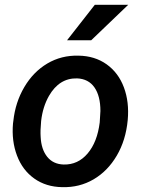

<svg xmlns="http://www.w3.org/2000/svg" viewBox="-20 -770 597 800"><path d="M35.6 -266.1Q43.9 -343.8 81.3 -407.2Q118.7 -470.7 177.2 -505.4Q235.8 -540 307.1 -538.1Q375 -537.1 424.3 -502Q473.6 -466.8 496.3 -405.8Q519 -344.7 512.2 -270Q504.4 -186 466.6 -121.6Q428.7 -57.1 369.9 -22.7Q311 11.7 239.3 9.8Q171.9 8.8 122.8 -26.1Q73.7 -61 50.8 -121.8Q27.8 -182.6 34.2 -255.9ZM149.4 -199.2Q151.9 -147.9 176.5 -116.9Q201.2 -85.9 245.1 -84.5Q304.7 -83 345 -130.4Q385.3 -177.7 395.5 -259.8L398.4 -307.6Q398.4 -370.1 373.5 -405.8Q348.6 -441.4 301.3 -443.4Q227.1 -445.3 184.1 -370.6Q158.2 -325.2 151.4 -266.1Q147.5 -225.1 149.4 -199.2ZM375 -750H514.2L359.9 -602.1H259.3Z"/></svg>

Font: RobotoDraft Medium
Style: Italic
Weight: 500
Italic angle: -12°
Version: Version 2.001152; 2014